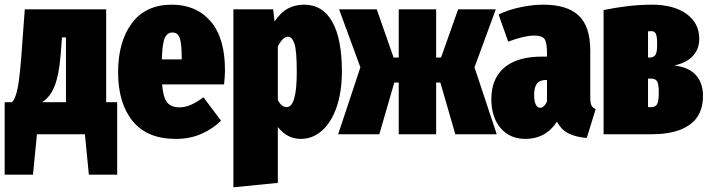

<svg xmlns="http://www.w3.org/2000/svg" viewBox="-25 -574 3040 821"><path d="M476 -137V173H355L338 0H133L116 173H-5V-137H27Q41 -153 49.5 -192Q58 -231 66 -331L81 -534H429V-137ZM257 -414H240L234 -336Q227 -253 208.5 -206Q190 -159 155 -137H257Z M933 -213H668Q673 -155 690.5 -135Q708 -115 742 -115Q767 -115 791 -125.5Q815 -136 845 -158L920 -58Q885 -23 836 -1.5Q787 20 727 20Q604 20 542 -56.5Q480 -133 480 -265Q480 -396 539 -475Q598 -554 710 -554Q814 -554 875.5 -483Q937 -412 937 -274Q937 -249 933 -213ZM752 -328Q752 -385 744 -410Q736 -435 712 -435Q690 -435 679.5 -411.5Q669 -388 667 -320H752Z M1437 -269Q1437 -182 1414.5 -116.5Q1392 -51 1352 -15.5Q1312 20 1261 20Q1203 20 1163 -31V208L973 227V-534H1143L1149 -482Q1175 -521 1206 -537.5Q1237 -554 1275 -554Q1355 -554 1396 -480.5Q1437 -407 1437 -269ZM1244 -266Q1244 -358 1234 -387.5Q1224 -417 1206 -417Q1184 -417 1163 -375V-145Q1172 -130 1181 -123Q1190 -116 1201 -116Q1244 -116 1244 -266Z M2095 -534 2004 -286 2099 0H1922L1858 -221H1840V0H1680V-221H1661L1597 0H1421L1516 -286L1425 -534H1586L1658 -328H1680V-534H1840V-328H1861L1934 -534Z M2522 -107 2484 16Q2436 12 2405 -4Q2374 -20 2357 -54Q2308 20 2222 20Q2155 20 2115.5 -26.5Q2076 -73 2076 -150Q2076 -238 2131.5 -285Q2187 -332 2294 -332H2314V-347Q2314 -392 2303.5 -407Q2293 -422 2259 -422Q2218 -422 2148 -396L2107 -512Q2148 -532 2200 -543Q2252 -554 2298 -554Q2400 -554 2449.5 -507.5Q2499 -461 2499 -358V-159Q2499 -135 2503.5 -124.5Q2508 -114 2522 -107ZM2314 -140V-232H2310Q2283 -232 2271 -216.5Q2259 -201 2259 -168Q2259 -141 2266 -127Q2273 -113 2285 -113Q2293 -113 2301 -120.5Q2309 -128 2314 -140Z M2981 -164Q2981 -81 2924 -40.5Q2867 0 2762 0H2556V-531Q2668 -554 2762 -554Q2856 -554 2910.5 -514.5Q2965 -475 2965 -408Q2965 -364 2937.5 -334.5Q2910 -305 2858 -294Q2920 -287 2950.5 -253Q2981 -219 2981 -164ZM2746 -440V-328H2754Q2769 -328 2777 -338.5Q2785 -349 2785 -383Q2785 -420 2779 -430.5Q2773 -441 2759 -441Q2752 -441 2746 -440ZM2792 -179Q2792 -214 2785 -226Q2778 -238 2758 -238H2746V-116H2760Q2777 -116 2784.5 -128Q2792 -140 2792 -179Z"/></svg>

Font: Fira Sans Extra Condensed Black
Style: Regular
Weight: 900
Width: 1
Designer: Carrois Corporate & Edenspiekermann AG
Foundry: Carrois Corporate GbR & Edenspiekermann AG
Version: Version 4.203